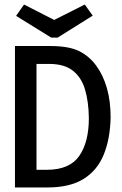

<svg xmlns="http://www.w3.org/2000/svg" viewBox="-20 -826 540 847"><path d="M46 1V-623H201Q283 -623 328 -601Q373 -579 404 -537Q435 -495 451.5 -437.5Q468 -380 468 -308Q466 -213 437.5 -143.5Q409 -74 348.5 -36.5Q288 1 189 1ZM141 -77H187Q287 -77 329.5 -138Q372 -199 372 -305Q371 -378 355 -431.5Q339 -485 301 -514.5Q263 -544 197 -544H141ZM354 -806 389 -757 234 -660H206L51 -756L86 -806L219 -738Z"/></svg>

Font: Inconsolata SemiBold
Style: Regular
Weight: 600
Monospace: yes
Designer: Raph Levien, Cyreal, Brenton Simpson
Foundry: Raph Levien, Cyreal, Google
Version: Version 3.100; ttfautohint (v1.8.4.7-5d5b)